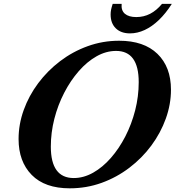

<svg xmlns="http://www.w3.org/2000/svg" viewBox="-20 -988 931 1018"><path d="M350 10.5Q218 10.5 148.2 -60.5Q78.5 -131.5 78.5 -250.5Q78.5 -329 105.8 -404.8Q133 -480.5 182.5 -546.8Q232 -613 298.8 -663.8Q365.5 -714.5 445 -743.2Q524.5 -772 611.5 -772Q743 -772 814.8 -702.5Q886.5 -633 886.5 -512.5Q886.5 -435 859.2 -359.2Q832 -283.5 782.8 -216.8Q733.5 -150 666.2 -98.8Q599 -47.5 518.8 -18.5Q438.5 10.5 350 10.5ZM371 -44Q423.5 -44 474 -72.5Q524.5 -101 568 -150.8Q611.5 -200.5 644.8 -265.2Q678 -330 696.8 -403.5Q715.5 -477 715.5 -552.5Q715.5 -718 595.5 -718Q542.5 -718 492 -689.5Q441.5 -661 397.8 -611Q354 -561 320.5 -496.2Q287 -431.5 268.2 -358.2Q249.5 -285 249.5 -210.5Q249.5 -44 371 -44ZM669.5 -811Q621.5 -811 594 -837.8Q566.5 -864.5 566.5 -911.5Q566.5 -924.5 569 -936.8Q571.5 -949 577.5 -967.5H625Q621.5 -932.5 642.2 -915Q663 -897.5 702.5 -897.5Q742.5 -897.5 776.2 -915Q810 -932.5 839 -967.5H891Q859 -917 822.5 -882Q786 -847 747.2 -829Q708.5 -811 669.5 -811Z"/></svg>

Font: Libre Caslon Text
Style: Italic
Weight: 400
Italic angle: -22.583°
Designer: Pablo Impallari, Rodrigo Fuenzalida, Katja Schimmel
Foundry: Pablo Impallari, Rodrigo Fuenzalida
Version: Version 2.000